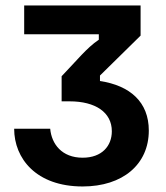

<svg xmlns="http://www.w3.org/2000/svg" viewBox="-20 -670 607 701"><path d="M281.7 10.8C428.3 10.8 523.3 -70 523.3 -193.3C523.3 -297.5 455 -357.5 345 -374.2V-394.2L493.3 -540V-650H68.3V-545H340.8V-525C318.3 -510 298.3 -490.8 278.3 -470L205 -391.7V-300H234.2C328.3 -300 388.3 -260 388.3 -190.8C388.3 -137.5 352.5 -94.2 281.7 -94.2C205.8 -94.2 168.3 -144.2 163.3 -200H31.7C31.7 -91.7 111.7 10.8 281.7 10.8Z"/></svg>

Font: Familjen Grotesk
Style: Bold
Weight: 700
Designer: Anders Wikstroem, Jonas Baeckman, Matilda Gysing, Kristian Moeller
Foundry: Familjen STHLM AB
Version: Version 2.000